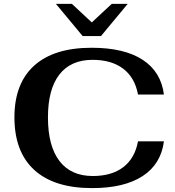

<svg xmlns="http://www.w3.org/2000/svg" viewBox="-20 -955 897 985"><path d="M54 -353Q54 -527 155.5 -618.5Q257 -710 450 -710Q617 -710 711.5 -648.5Q806 -587 821 -470H688Q672 -557 612 -602.5Q552 -648 455 -648Q343 -648 284.5 -572.5Q226 -497 226 -353Q226 -206 285 -129Q344 -52 456 -52Q553 -52 612.5 -97.5Q672 -143 688 -230H821Q806 -113 711.5 -51.5Q617 10 452 10Q258 10 156 -83Q54 -176 54 -353ZM267 -935H349L451 -840L553 -935H635L498 -770H404Z"/></svg>

Font: Fahkwang
Style: Bold
Weight: 700
Designer: Suppakit Chalermlarp | Katatrad Co.,Ltd.
Foundry: Cadson Demak Co.,Ltd.
Version: Version 1.000; ttfautohint (v1.6)